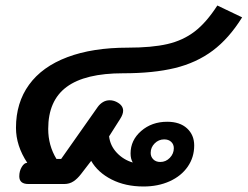

<svg xmlns="http://www.w3.org/2000/svg" viewBox="-20 -668 899 697"><path d="M311 -84 274 -36Q261 -19 246.5 -9.5Q232 0 213 0H83Q50 0 50 -28Q50 -47 59 -62Q68 -77 79 -77Q38 -139 38 -204Q38 -295 85.5 -360.5Q133 -426 224.5 -460.5Q316 -495 444 -495Q531 -495 587.5 -508Q644 -521 686.5 -553.5Q729 -586 769 -648L859 -605Q811 -528 752 -484Q693 -440 615 -421Q537 -402 427 -402Q289 -402 222 -352.5Q155 -303 155 -200Q155 -140 185 -91H202L335 -280Q343 -291 354 -297.5Q365 -304 378 -304Q391 -304 403 -298Q427 -286 427 -266Q427 -253 416 -236L376 -173Q380 -139 404 -113.5Q428 -88 462 -78Q454 -91 454 -111Q454 -159 492.5 -192.5Q531 -226 587 -226Q633 -226 659 -202Q685 -178 685 -140Q685 -97 661.5 -63Q638 -29 596 -10Q554 9 501 9Q435 9 385 -16.5Q335 -42 311 -84ZM611 -130Q611 -144 601.5 -153Q592 -162 576 -162Q556 -162 541.5 -147.5Q527 -133 527 -113Q527 -99 536.5 -89.5Q546 -80 562 -80Q582 -80 596.5 -95Q611 -110 611 -130Z"/></svg>

Font: Niramit SemiBold
Style: Italic
Weight: 600
Italic angle: -10°
Designer: Katatrad Aksorn Co.,Ltd.
Foundry: Cadson Demak Co.,Ltd.
Version: Version 1.001; ttfautohint (v1.6)